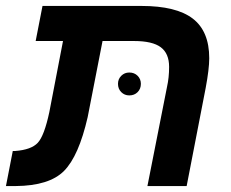

<svg xmlns="http://www.w3.org/2000/svg" viewBox="-40 -626 778 646"><path d="M652 -330 588 0H456L522 -334Q529 -365 529 -401Q529 -446 501 -467Q473 -488 411 -488H305L255 -232Q225 -101 175.5 -51Q126 -1 13 0H-20L3 -118H11Q65 -122 87 -145.5Q109 -169 126 -249L172 -488H80L103 -606H436Q553 -606 608.5 -563.5Q664 -521 664 -430Q664 -394 652 -330ZM357 -344Q357 -360 368 -371Q379 -382 395 -382Q412 -382 423 -371Q434 -360 434 -344Q434 -327 423 -316Q412 -305 395 -305Q379 -305 368 -316Q357 -327 357 -344Z"/></svg>

Font: Libra Sans
Style: Bold Italic
Weight: 700
Italic angle: -12°
Foundry: Context Ltd
Version: Version 1.002